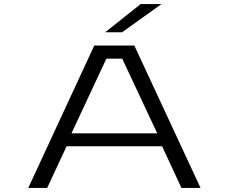

<svg xmlns="http://www.w3.org/2000/svg" viewBox="-20 -924 1126 944"><path d="M966 0H872L777 -205H307.5L212 0H119L443.5 -700H640.5ZM503 -635.5 331.5 -268.5H753L581 -635.5ZM580.5 -765.5H497.5L671.5 -904H774Z"/></svg>

Font: Trispace Expanded Light
Style: Regular
Weight: 300
Width: 7
Designer: Tyler Finck
Foundry: Etcetera Type Company
Version: Version 1.210; ttfautohint (v1.8.3)